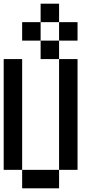

<svg xmlns="http://www.w3.org/2000/svg" viewBox="-20 -1120 540 1040"><path d="M0 -200V-800H100V-200ZM100 -200H300V-100H100ZM100 -900V-1000H200V-900ZM300 -1100V-1000H200V-1100ZM200 -900H300V-800H200ZM300 -200V-800H400V-200ZM300 -1000H400V-900H300Z"/></svg>

Font: GalmuriMono9 Regular
Style: Regular
Weight: 400
Designer: Lee Minseo (quiple)
Version: Version 2.399;hotconv 1.1.1;makeotfexe 2.6.0 DEVELOPMENT